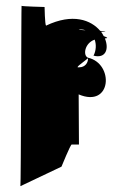

<svg xmlns="http://www.w3.org/2000/svg" viewBox="-20 -444 438 659"><path d="M50 195 191 128C191 128 222 52 226 52H251C251 50 250 -96 250 -120C364 -72 372 -226 282 -246C264 -253 270 -296 305 -308C311 -291 310 -270 301 -253C343 -242 355 -276 340 -312C354 -313 347 -316 336 -320C333 -325 331 -330 327 -335H336C348 -336 340 -337 324 -338C293 -375 230 -400 138 -356C134 -360 133 -420 133 -420C131 -420 55 -422 54 -424C53 -426 52 195 50 195ZM252 -213C235 -210 260 -226 282 -244C283 -230 273 -213 252 -213ZM256 -343C262 -343 269 -342 274 -340C255 -341 243 -342 256 -343Z"/></svg>

Font: Getaway
Style: Regular
Weight: 400
Version: Version 0.1